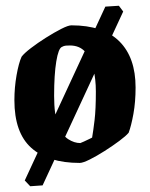

<svg xmlns="http://www.w3.org/2000/svg" viewBox="-20 -555 521 667"><path d="M257 11Q147 11 88.5 -41.5Q30 -94 30 -207Q30 -251 37.5 -293.5Q45 -336 55 -358Q64 -370 87.5 -388Q111 -406 139.5 -424Q168 -442 192.5 -454.5Q217 -467 228 -467Q339 -467 395 -411Q451 -355 451 -251Q451 -201 443.5 -159.5Q436 -118 427 -94Q418 -83 394.5 -65.5Q371 -48 343.5 -30.5Q316 -13 292 -1Q268 11 257 11ZM259 -58Q262 -59 272 -63.5Q282 -68 291 -72.5Q300 -77 300 -77Q304 -100 308.5 -137.5Q313 -175 313 -237Q313 -281 304 -317.5Q295 -354 275.5 -375.5Q256 -397 223 -397Q216 -397 209 -396.5Q202 -396 195 -392Q183 -387 175.5 -341.5Q168 -296 168 -222Q168 -155 182 -120Q196 -85 217 -71.5Q238 -58 259 -58ZM346 -532 393 -535 408 -515 128 89 85 92 66 72Z"/></svg>

Font: Grenze Gotisch
Style: Bold
Weight: 700
Designer: Renata Polastri
Foundry: Omnibus-Type
Version: Version 1.001